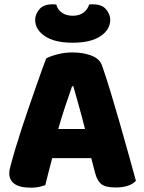

<svg xmlns="http://www.w3.org/2000/svg" viewBox="-20 -859 667 890"><path d="M403 -126H222Q212 -90 204.5 -59Q197 -28 190 -1Q176 4 160.5 7.5Q145 11 123 11Q72 11 47.5 -6.5Q23 -24 23 -55Q23 -69 27 -83Q31 -97 36 -116Q43 -143 55.5 -183.5Q68 -224 83 -270.5Q98 -317 115 -365.5Q132 -414 147 -457.5Q162 -501 174.5 -535.5Q187 -570 194 -588Q211 -598 245.5 -607Q280 -616 315 -616Q365 -616 403.5 -601.5Q442 -587 453 -555Q471 -504 492 -435Q513 -366 534 -292.5Q555 -219 575 -147.5Q595 -76 610 -21Q598 -7 574 1.5Q550 10 517 10Q468 10 449 -6Q430 -22 421 -57ZM314 -459Q300 -418 283 -368Q266 -318 250 -261H374Q360 -318 345.5 -368.5Q331 -419 320 -459ZM317 -786Q348 -786 367.5 -801Q387 -816 393 -838Q398 -839 402 -839Q406 -839 411 -839Q452 -839 471.5 -816Q491 -793 491 -767Q491 -722 446 -691.5Q401 -661 317 -661Q233 -661 188 -691.5Q143 -722 143 -767Q143 -793 162.5 -816Q182 -839 223 -839Q228 -839 232 -839Q236 -839 241 -838Q246 -816 266 -801Q286 -786 317 -786Z"/></svg>

Font: Baloo Thambi 2 ExtraBold
Style: Regular
Weight: 800
Designer: Aadarsh Rajan and Ek Type
Foundry: Ek Type
Version: Version 1.640;hotconv 1.0.111;makeotfexe 2.5.65597; ttfautoh